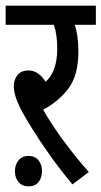

<svg xmlns="http://www.w3.org/2000/svg" viewBox="-20 -642 360 681"><path d="M295 -32 237 12Q195 -38 158 -90Q121 -142 93.5 -186.5Q66 -231 53 -256Q39 -285 34 -303.5Q29 -322 29 -338Q29 -358 41.5 -375Q54 -392 82 -392Q116 -392 142 -352Q183 -389 183 -469Q183 -520 171 -554H0V-622H320V-554H245Q251 -537 254.5 -513.5Q258 -490 258 -460Q258 -375 223 -328.5Q188 -282 133 -253Q163 -200 207 -140.5Q251 -81 295 -32ZM33 -35Q33 -58 46 -73.5Q59 -89 81 -89Q104 -89 116.5 -73.5Q129 -58 129 -35Q129 -11 116.5 4Q104 19 81 19Q59 19 46 4Q33 -11 33 -35Z"/></svg>

Font: Noto Sans ExtraCondensed
Style: Regular
Weight: 400
Width: 2
Designer: Monotype Design Team
Foundry: Monotype Imaging Inc.
Version: Version 2.013; ttfautohint (v1.8.4.7-5d5b)